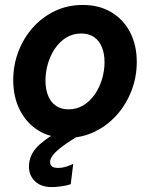

<svg xmlns="http://www.w3.org/2000/svg" viewBox="-20 -551 607 778"><path d="M250.5 7.8Q183.8 7.8 135.2 -22.5Q86.6 -52.9 60.1 -105.7Q33.6 -158.6 33.6 -226.4Q33.6 -286.8 54.4 -341.6Q75.1 -396.4 112.9 -439Q150.8 -481.6 202.3 -506.3Q253.9 -530.9 315.5 -530.9Q382.5 -530.9 431.6 -501.2Q480.8 -471.6 507.5 -419.6Q534.2 -367.7 534.2 -300Q534.2 -239.7 513.2 -184.5Q492.1 -129.2 453.9 -85.9Q415.7 -42.6 363.8 -17.4Q311.9 7.8 250.5 7.8ZM257.8 -107.9Q291.3 -107.9 318.3 -124.6Q345.4 -141.3 364.4 -169Q383.5 -196.8 393.5 -230.7Q403.6 -264.7 403.6 -298.9Q403.6 -334.1 392.7 -360.3Q381.9 -386.6 360.9 -400.9Q339.9 -415.2 309.2 -415.2Q275.2 -415.2 248.3 -398.6Q221.4 -382 202.7 -354.3Q184 -326.6 174.1 -292.9Q164.3 -259.1 164.3 -224.9Q164.3 -189.7 174.9 -163.3Q185.6 -136.9 206.5 -122.4Q227.3 -107.9 257.8 -107.9ZM190.3 207.1Q140.2 207.1 115.4 176.7Q90.6 146.4 99.8 100.7Q107.8 63.2 141.5 33.7Q175.2 4.2 227.8 -25.5L296.3 0Q271.4 15.4 246.7 32.2Q222 49.1 204.6 66.1Q187.2 83.2 183.5 99.7Q181.2 112.9 188.5 121.2Q195.8 129.4 214.9 129.4Q232.5 129.4 250.3 123.6Q268 117.7 276.7 113.1L266.7 195Q251.4 201 228.1 204.1Q204.8 207.1 190.3 207.1Z"/></svg>

Font: Reddit Sans
Style: Italic
Weight: 400
Italic angle: -11.25°
Designer: Stephen Hutchings
Version: Version 1.013